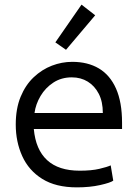

<svg xmlns="http://www.w3.org/2000/svg" viewBox="-20 -797 600 829"><path d="M312 12Q221 12 162.5 -24.5Q104 -61 76 -123Q48 -185 48 -259Q48 -328 69 -379Q90 -430 125.5 -463.5Q161 -497 204 -513.5Q247 -530 292 -530Q359 -530 407 -501.5Q455 -473 481 -414.5Q507 -356 507 -267Q507 -263 507 -255Q507 -247 507 -240H126Q134 -151 183.5 -105.5Q233 -60 324 -60Q375 -60 409 -68Q443 -76 458 -83L469 -17Q457 -8 412.5 2Q368 12 312 12ZM129 -309H424Q424 -358 406.5 -392Q389 -426 359 -444.5Q329 -463 290 -463Q245 -463 210.5 -440.5Q176 -418 155 -382.5Q134 -347 129 -309ZM265 -582 219 -614 332 -777 391 -731Z"/></svg>

Font: Ubuntu Sans Mono
Style: Regular
Weight: 400
Monospace: yes
Designer: Dalton Maag Ltd
Foundry: Dalton Maag Ltd
Version: Version 1.006